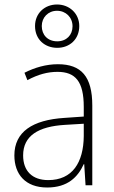

<svg xmlns="http://www.w3.org/2000/svg" viewBox="-20 -825 508 855"><path d="M235 -612C290 -612 333 -650 333 -709C333 -765 289 -805 234 -805C179 -805 136 -766 136 -709C136 -649 180 -612 235 -612ZM235 -641C192 -641 166 -670 166 -709C166 -747 194 -777 234 -777C273 -777 303 -748 303 -708C303 -669 276 -641 235 -641ZM238 -539C185 -539 134 -524 89 -501L102 -468C150 -494 193 -505 236 -505C316 -505 353 -462 353 -349V-306L267 -300C125 -291 44 -238 44 -133C44 -49 93 10 190 10C282 10 327 -37 353 -94H355L361 0H391V-355C391 -484 342 -539 238 -539ZM270 -269 353 -274V-219C352 -101 302 -23 195 -23C124 -23 83 -63 83 -133C83 -220 150 -262 270 -269Z"/></svg>

Font: Noto Sans Lao UI SemCond ExtLt
Style: Regular
Weight: 200
Width: 4
Designer: Monotype Design Team
Foundry: Monotype Imaging Inc.
Version: Version 2.000